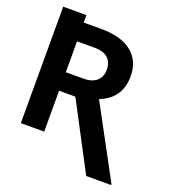

<svg xmlns="http://www.w3.org/2000/svg" viewBox="-165 -904 1092 1204"><g transform="rotate(20 381.0 -302.5)"><path d="M547.6 171.2H713.8V164.4L458.5 -308.9C542.3 -344.1 595.9 -403.1 595.9 -512.1C595.9 -652.3 492.2 -727.6 324.6 -727.6H203.8V-777.3H49V0H204.9V-273.1H313.6ZM204.9 -396.7V-602.6H324.6C402.7 -602.6 441.1 -562.9 441.1 -498.6C441.1 -437.1 400.9 -396.7 324.6 -396.7Z"/></g></svg>

Font: Karasuma Gothic
Style: Bold
Weight: 700
Designer: Rasmus Andersson / Ryoko Nishizuka
Foundry: Genbu
Version: Version 1.00